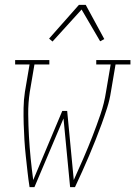

<svg xmlns="http://www.w3.org/2000/svg" viewBox="-20 -766 554 786"><path d="M101 0Q96 -32 92.5 -64Q89 -96 85.5 -128Q82 -160 80 -192.5Q78 -225 77 -258Q76 -291 76.5 -324Q77 -357 82 -390L101 -502H42V-520H182V-502H121L102 -390Q95 -344 95.5 -298.5Q96 -253 98.5 -208Q101 -163 105.5 -118Q110 -73 116 -29L235 -312H255L282 -29Q302 -73 321.5 -118Q341 -163 358.5 -208Q376 -253 391.5 -298.5Q407 -344 414 -390L433 -502H374V-520H514V-502H453L434 -390Q429 -357 418.5 -324Q408 -291 396 -258Q384 -225 371 -192.5Q358 -160 344.5 -128Q331 -96 316.5 -64Q302 -32 287 0H267L240 -281L121 0ZM195 -596 181 -608 303 -746H331L407 -606L390 -597L314 -727Z"/></svg>

Font: Iosevka Curly Slab Thin
Style: Italic
Weight: 100
Italic angle: -9°
Monospace: yes
Designer: Belleve Invis
Foundry: Belleve Invis
Version: Version 22.1.2; ttfautohint (v1.8.4)